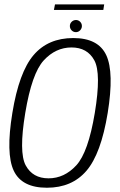

<svg xmlns="http://www.w3.org/2000/svg" viewBox="-20 -854 547 878"><path d="M194.5 4.5Q309 4.5 375.5 -73.2Q442 -151 472.5 -337.5Q502.5 -523 466 -601.5Q429.5 -680 315 -680Q200 -680 133.5 -602Q67 -524 36.5 -337.5Q6 -151.5 42.8 -73.5Q79.5 4.5 194.5 4.5ZM202 -38.5Q129.5 -38.5 97.5 -97.8Q65.5 -157 95.5 -337.5Q125.5 -518.5 180 -577.8Q234.5 -637 307 -637Q379.5 -637 411.5 -577.8Q443.5 -518.5 413.5 -337.5Q383.5 -157 328.8 -97.8Q274 -38.5 202 -38.5ZM327 -707Q338.5 -707 346.5 -715.5Q354.5 -724 354.5 -735Q354.5 -746.5 346.5 -754.5Q338.5 -762.5 327.5 -762.5Q316 -762.5 307.8 -754.5Q299.5 -746.5 299.5 -735Q299.5 -723.5 307.5 -715.2Q315.5 -707 327 -707ZM226.5 -808.5H452.5L456.5 -834H231.5Z"/></svg>

Font: Anybody SemiCondensed Light
Style: Italic
Weight: 300
Width: 4
Italic angle: -10°
Version: Version 1.113;gftools[0.9.25]